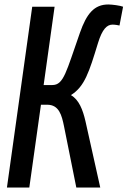

<svg xmlns="http://www.w3.org/2000/svg" viewBox="-20 -808 570 858"><path d="M111 30 163 -340H191C244 -340 256 -293 266 -244L321 30H428L362 -266C350 -318 333 -362 297 -383C358 -421 378 -485 418 -616C437 -678 458 -698 483 -698C495 -698 510 -695 514 -694L530 -778C518 -783 481 -788 464 -788C401 -788 367 -747 337 -661C276 -488 265 -428 214 -428H175L224 -778H124L11 30Z"/></svg>

Font: Smiley Sans Oblique
Style: Regular
Weight: 400
Italic angle: -8°
Designer: oooooohmygosh, Nagisa Chen, Janine Sui, Heda Shi, Jian Li
Foundry: atelierAnchor
Version: Version 2.0.1